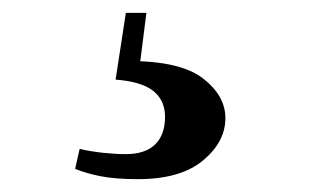

<svg xmlns="http://www.w3.org/2000/svg" viewBox="-20 -25 493 299"><path d="M160 99 176 -5H208L197 82L180 70Q261 70 296 97Q331 124 331 159Q331 196 296 225Q261 254 195 254Q160 254 137 249.5Q114 245 97 238L104 207Q122 211 141 213Q160 215 176 215Q206 215 221.5 200Q237 185 237 157Q237 131 218.5 116.5Q200 102 160 99Z"/></svg>

Font: Noto Serif JP Black
Style: Regular
Weight: 900
Designer: Ryoko NISHIZUKA 西塚涼子 (kana & ideographs); Frank Grießhammer (Latin, Greek & Cyrillic); Wenlong ZHANG 张文龙 (bopomofo); San
Foundry: Adobe
Version: Version 2.003-H1;hotconv 1.1.1;makeotfexe 2.6.0